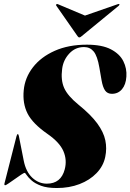

<svg xmlns="http://www.w3.org/2000/svg" viewBox="-20 -937 657 967"><path d="M266 10Q217 10 186.5 -1.5Q156 -13 139 -28.2Q122 -43.5 114.5 -55Q107 -66.5 104 -66.5Q100.5 -66.5 86.2 -57Q72 -47.5 54.8 -35.2Q37.5 -23 23.5 -13.5Q9.5 -4 6.5 -4Q0.5 -4 2.5 -13L63 -250.5Q66 -261.5 69.5 -261.5Q73 -261.5 75 -252L99.5 -128Q110.5 -72 142.5 -42Q174.5 -12 216 -12Q287 -12 306 -84Q318.5 -131.5 299.2 -176Q280 -220.5 218.5 -263Q144.5 -314.5 118.8 -365.2Q93 -416 99.5 -482.5Q105.5 -546 145.8 -598Q186 -650 255.5 -681Q325 -712 417.5 -712Q493.5 -712 538.2 -688.8Q583 -665.5 601.2 -628.8Q619.5 -592 616.5 -551Q614 -511 594.5 -487.8Q575 -464.5 543.5 -464.5Q521 -464.5 509.2 -481.2Q497.5 -498 491.5 -533L480.5 -596.5Q470.5 -655 452 -677.5Q433.5 -700 403.5 -700Q359 -700 328.8 -667.2Q298.5 -634.5 293 -590Q285.5 -533.5 303.2 -493.8Q321 -454 375 -410Q437.5 -359.5 469.8 -315.5Q502 -271.5 510.5 -230.2Q519 -189 510 -146.5Q500.5 -100.5 466.2 -65Q432 -29.5 380.5 -9.8Q329 10 266 10ZM391.5 -755Q384.5 -748.5 379.5 -748.5Q375 -748.5 370.5 -755L263.5 -908.5Q260.5 -913 265 -916Q267 -918 272.5 -915.5L408 -858.5L572 -915.5Q578.5 -918 581 -916Q583 -913 578.5 -908.5Z"/></svg>

Font: Fraunces 144pt Black
Style: Italic
Weight: 900
Italic angle: -16°
Version: Version 1.000;[0bf87f6ff]